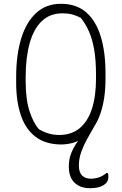

<svg xmlns="http://www.w3.org/2000/svg" viewBox="-20 -740 640 1010"><path d="M300 -720Q382 -720 433.5 -675Q485 -630 510 -548Q535 -466 535 -355V-325Q535 -221 508.5 -143.5Q482 -66 429.5 -23Q377 20 299 20Q219 19 167 -20.5Q115 -60 90 -133Q65 -206 65 -305V-335Q65 -451 91.5 -537.5Q118 -624 170.5 -672Q223 -720 300 -720ZM115 -312Q115 -217 135.5 -154.5Q156 -92 185 -60Q211 -45 236.5 -37.5Q262 -30 291 -30Q357 -30 400 -66.5Q443 -103 464 -169Q485 -235 485 -325V-348Q485 -423 475.5 -478.5Q466 -534 448 -574.5Q430 -615 405 -646Q383 -658 360 -664Q337 -670 309 -670Q243 -670 200 -629Q157 -588 136 -512.5Q115 -437 115 -335ZM456 -73Q464 -81 473 -90.5Q482 -100 488 -109Q488 -103 484.5 -93.5Q481 -84 473 -70Q457 -42 438.5 -9Q420 24 407.5 59Q395 94 395 130Q395 167 412 183.5Q429 200 457 200Q480 200 500.5 193Q521 186 540 170H546Q548 173 549 176.5Q550 180 550 183.5Q550 187 550 192Q550 219 524 234.5Q498 250 454 250Q402 250 372 221Q342 192 342 135Q342 99 353.5 69Q365 39 382.5 13Q400 -13 420 -34Q440 -55 456 -73Z"/></svg>

Font: Recursive Monospace Casual Light
Style: Regular
Weight: 300
Version: Version 1.047